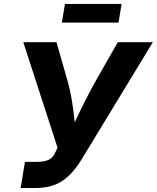

<svg xmlns="http://www.w3.org/2000/svg" viewBox="-20 -938 783 958"><path d="M83 0 104.5 -130.4H164.1Q200.7 -130.4 222.2 -140.4Q243.7 -150.4 254.4 -174.3L267.1 -201.2L96.2 -727.5H261.7L313.5 -546.9Q330.1 -489.3 338.6 -436.8Q347.2 -384.3 351.8 -337.4Q356.4 -290.5 360.4 -249.5H316.4Q335.9 -290.5 357.4 -337.2Q378.9 -383.8 405.3 -436Q431.6 -488.3 464.8 -546.9L567.9 -727.5H742.7L386.2 -141.1Q357.9 -95.2 325.9 -63.7Q293.9 -32.2 253.7 -16.1Q213.4 0 159.2 0ZM586.9 -918.5 571.3 -825.2H288.6L304.2 -918.5Z"/></svg>

Font: Inter 17pt
Style: Bold Italic
Weight: 700
Italic angle: -9.3988°
Version: Version 4.001;git-66647c0bb